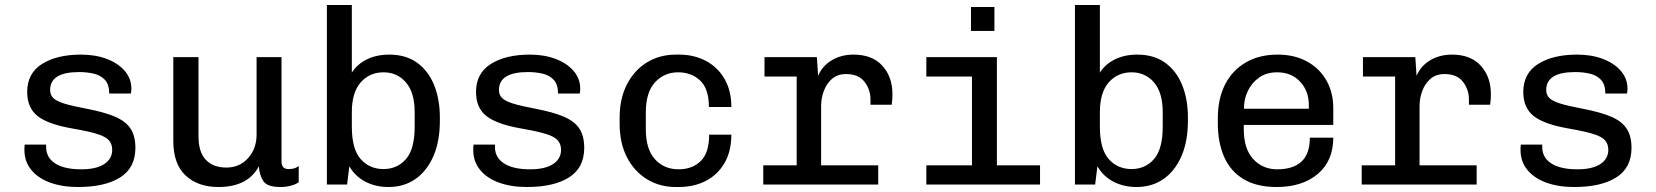

<svg xmlns="http://www.w3.org/2000/svg" viewBox="-20 -740 6640 770"><path d="M293 10Q230 10 181.5 -7.5Q133 -25 105.5 -58.5Q78 -92 78 -138Q78 -141 78 -147Q78 -153 79 -160H165V-150Q165 -108 201.5 -84.5Q238 -61 306 -61Q366 -61 398 -82Q430 -103 430 -139Q430 -162 417 -177Q404 -192 370.5 -202.5Q337 -213 274 -224Q174 -241 131.5 -274Q89 -307 89 -371Q89 -446 148.5 -483.5Q208 -521 305 -521Q362 -521 407.5 -504Q453 -487 480 -456Q507 -425 507 -383Q507 -380 506.5 -376Q506 -372 505 -365H418Q418 -401 401 -419.5Q384 -438 356.5 -444.5Q329 -451 297 -451Q181 -451 181 -379Q181 -360 193 -347.5Q205 -335 236.5 -325Q268 -315 327 -304Q400 -290 442.5 -271.5Q485 -253 504 -223.5Q523 -194 523 -147Q523 -67 462 -28.5Q401 10 293 10Z M856 10Q774 10 724.5 -36Q675 -82 675 -175V-511H776V-194Q776 -130 805.5 -99Q835 -68 888 -68Q941 -68 975 -106Q1009 -144 1009 -200V-511H1109V-92Q1109 -62 1137 -62Q1147 -62 1157 -64Q1167 -66 1178 -74V-9Q1165 0 1145.5 5Q1126 10 1106 10Q1052 10 1036.5 -13Q1021 -36 1018 -73Q974 10 856 10Z M1538 10Q1487 10 1446 -11Q1405 -32 1381 -73L1372 0H1291V-720H1391V-449Q1413 -483 1451.5 -502Q1490 -521 1541 -521Q1607 -521 1652 -489Q1697 -457 1720.5 -400Q1744 -343 1744 -269V-255Q1744 -173 1718 -113.5Q1692 -54 1646 -22Q1600 10 1538 10ZM1518 -62Q1573 -62 1608 -102Q1643 -142 1643 -232V-290Q1643 -369 1608 -409.5Q1573 -450 1518 -450Q1462 -450 1426.5 -409.5Q1391 -369 1391 -290V-232Q1391 -142 1426.5 -102Q1462 -62 1518 -62Z M2093 10Q2030 10 1981.5 -7.5Q1933 -25 1905.5 -58.5Q1878 -92 1878 -138Q1878 -141 1878 -147Q1878 -153 1879 -160H1965V-150Q1965 -108 2001.5 -84.5Q2038 -61 2106 -61Q2166 -61 2198 -82Q2230 -103 2230 -139Q2230 -162 2217 -177Q2204 -192 2170.5 -202.5Q2137 -213 2074 -224Q1974 -241 1931.5 -274Q1889 -307 1889 -371Q1889 -446 1948.5 -483.5Q2008 -521 2105 -521Q2162 -521 2207.5 -504Q2253 -487 2280 -456Q2307 -425 2307 -383Q2307 -380 2306.5 -376Q2306 -372 2305 -365H2218Q2218 -401 2201 -419.5Q2184 -438 2156.5 -444.5Q2129 -451 2097 -451Q1981 -451 1981 -379Q1981 -360 1993 -347.5Q2005 -335 2036.5 -325Q2068 -315 2127 -304Q2200 -290 2242.5 -271.5Q2285 -253 2304 -223.5Q2323 -194 2323 -147Q2323 -67 2262 -28.5Q2201 10 2093 10Z M2690 10Q2626 10 2575 -21Q2524 -52 2494.5 -109Q2465 -166 2465 -244V-268Q2465 -345 2494.5 -402Q2524 -459 2575 -490Q2626 -521 2691 -521H2703Q2764 -521 2811.5 -495.5Q2859 -470 2886 -423Q2913 -376 2913 -311H2823Q2823 -384 2788 -417Q2753 -450 2699 -450Q2644 -450 2607 -410Q2570 -370 2570 -289V-222Q2570 -142 2606.5 -101.5Q2643 -61 2702 -61Q2755 -61 2789.5 -93.5Q2824 -126 2824 -200H2913Q2913 -133 2885.5 -86Q2858 -39 2810.5 -14.5Q2763 10 2702 10Z M3041 0V-77H3175V-433H3046V-511H3256L3261 -436Q3278 -476 3316 -498.5Q3354 -521 3403 -521Q3478 -521 3518.5 -476.5Q3559 -432 3559 -363Q3559 -352 3558.5 -342.5Q3558 -333 3556 -320H3471V-341Q3471 -381 3447 -412Q3423 -443 3373 -443Q3339 -443 3317 -424Q3295 -405 3284 -375.5Q3273 -346 3273 -315V-77H3502V0Z M3695 0V-77H3878V-433H3695V-511H3978V-77H4151V0ZM3874 -616V-712H3968V-616Z M4538 10Q4487 10 4446 -11Q4405 -32 4381 -73L4372 0H4291V-720H4391V-449Q4413 -483 4451.5 -502Q4490 -521 4541 -521Q4607 -521 4652 -489Q4697 -457 4720.5 -400Q4744 -343 4744 -269V-255Q4744 -173 4718 -113.5Q4692 -54 4646 -22Q4600 10 4538 10ZM4518 -62Q4573 -62 4608 -102Q4643 -142 4643 -232V-290Q4643 -369 4608 -409.5Q4573 -450 4518 -450Q4462 -450 4426.5 -409.5Q4391 -369 4391 -290V-232Q4391 -142 4426.5 -102Q4462 -62 4518 -62Z M5100 10Q5019 10 4966.5 -22Q4914 -54 4889 -111.5Q4864 -169 4864 -245V-266Q4864 -344 4893 -401Q4922 -458 4976 -489.5Q5030 -521 5104 -521Q5172 -521 5222.5 -493Q5273 -465 5300 -416.5Q5327 -368 5327 -307V-239H4968V-222Q4968 -143 5006 -102Q5044 -61 5102 -61Q5166 -61 5199.5 -92Q5233 -123 5233 -188H5327Q5327 -95 5265 -42.5Q5203 10 5100 10ZM4969 -304H5229V-319Q5229 -375 5194 -412.5Q5159 -450 5102 -450Q5059 -450 5029.5 -429Q5000 -408 4984.5 -375.5Q4969 -343 4969 -309Z M5441 0V-77H5575V-433H5446V-511H5656L5661 -436Q5678 -476 5716 -498.5Q5754 -521 5803 -521Q5878 -521 5918.5 -476.5Q5959 -432 5959 -363Q5959 -352 5958.5 -342.5Q5958 -333 5956 -320H5871V-341Q5871 -381 5847 -412Q5823 -443 5773 -443Q5739 -443 5717 -424Q5695 -405 5684 -375.5Q5673 -346 5673 -315V-77H5902V0Z M6293 10Q6230 10 6181.5 -7.5Q6133 -25 6105.5 -58.5Q6078 -92 6078 -138Q6078 -141 6078 -147Q6078 -153 6079 -160H6165V-150Q6165 -108 6201.5 -84.5Q6238 -61 6306 -61Q6366 -61 6398 -82Q6430 -103 6430 -139Q6430 -162 6417 -177Q6404 -192 6370.5 -202.5Q6337 -213 6274 -224Q6174 -241 6131.5 -274Q6089 -307 6089 -371Q6089 -446 6148.5 -483.5Q6208 -521 6305 -521Q6362 -521 6407.5 -504Q6453 -487 6480 -456Q6507 -425 6507 -383Q6507 -380 6506.5 -376Q6506 -372 6505 -365H6418Q6418 -401 6401 -419.5Q6384 -438 6356.5 -444.5Q6329 -451 6297 -451Q6181 -451 6181 -379Q6181 -360 6193 -347.5Q6205 -335 6236.5 -325Q6268 -315 6327 -304Q6400 -290 6442.5 -271.5Q6485 -253 6504 -223.5Q6523 -194 6523 -147Q6523 -67 6462 -28.5Q6401 10 6293 10Z"/></svg>

Font: Chivo Mono
Style: Regular
Weight: 400
Monospace: yes
Designer: Hector Gatti
Foundry: Omnibus-Type
Version: Version 1.008; ttfautohint (v1.8.4.7-5d5b)